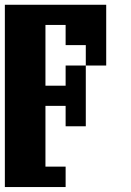

<svg xmlns="http://www.w3.org/2000/svg" viewBox="-20 -712 540 790"><path d="M167 -359.4H250V-442.4H333V-526.4H250V-609.4H167ZM0 57.6V-692.4H417V-442.4H333V-192.4H250V-276.4H167V-26.4H250V57.6Z"/></svg>

Font: KH Dot Dougenzaka 12
Style: Regular
Weight: 400
Designer: Original version for X68000 by Keitarou Hiraki (http://hp.vector.co.jp/authors/VA000874/) / TrueType conversion by Homem
Version: Version 1.00.20150527